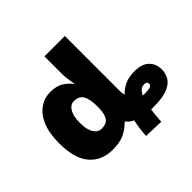

<svg xmlns="http://www.w3.org/2000/svg" viewBox="-206 -972 1292 1292"><g transform="rotate(-45 440.0 -326.5)"><path d="M627.9 106.9 487.8 102.1Q490.2 62 494.6 31.5Q499 1 504.9 -28.8Q485.4 -37.1 473.6 -48.3Q461.9 -59.6 458 -65.9H451.2Q426.3 -37.6 382.1 -13.9Q337.9 9.8 265.1 9.8Q160.2 9.8 99.6 -60.5Q39.1 -130.9 39.1 -277.8Q39.1 -372.6 65.9 -435.8Q92.8 -499 138.7 -531Q184.6 -563 242.2 -563Q301.3 -563 337.6 -538.8Q374 -514.6 391.1 -488.8H395.5Q394 -495.1 390.9 -513.2Q387.7 -531.2 385.3 -553Q382.8 -574.7 382.8 -591.8V-759.8H577.1V-234.9Q577.1 -211.4 583 -195.8Q604 -221.7 643.3 -241.5Q682.6 -261.2 738.8 -261.2Q811 -261.2 845.5 -226.6Q879.9 -191.9 879.9 -140.1Q879.9 -103 861.6 -71Q843.3 -39.1 797.4 -19.5Q751.5 0 668.9 0H638.2Q630.9 47.9 627.9 106.9ZM312 -143.1Q356.4 -143.1 375.7 -169.2Q395 -195.3 397 -253.9V-272.9Q397 -337.4 378.2 -372.3Q359.4 -407.2 309.1 -407.2Q276.9 -407.2 255.9 -373Q234.9 -338.9 234.9 -274.9Q234.9 -210 256.3 -176.5Q277.8 -143.1 312 -143.1ZM689 -105Q722.7 -105 736.8 -111.6Q751 -118.2 751 -130.9Q751 -152.8 724.1 -152.8Q703.6 -152.8 688.5 -139.6Q673.3 -126.5 665 -105Z"/></g></svg>

Font: Open Sans ExtraBold
Style: Regular
Weight: 800
Designer: Monotype Design Team
Foundry: Monotype Imaging Inc.
Version: Version 3.003; ttfautohint (v1.8.4)